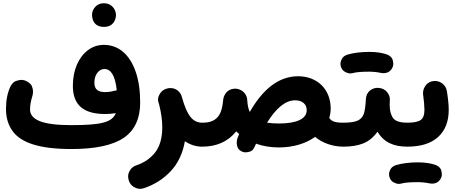

<svg xmlns="http://www.w3.org/2000/svg" viewBox="-20 -856 2816 1189"><path d="M17.1 -182.1C17.1 -127.9 30.3 -82.5 57.1 -45.4C109.9 28.8 225.6 66.9 421.4 66.9C570.8 66.9 679.2 43.5 747.1 -2.9C814.5 -49.3 848.1 -122.1 848.1 -221.2C848.1 -293.9 838.9 -356.9 820.8 -410.2C784.2 -517.1 715.3 -578.1 623.5 -578.1C586.9 -578.1 554.2 -567.4 525.4 -545.9C467.3 -502.4 431.2 -423.8 431.2 -324.7C431.2 -203.1 499.5 -149.9 631.8 -149.9C653.3 -149.9 675.3 -151.9 697.3 -155.3C674.3 -98.1 606.4 -81.1 421.4 -81.1C243.2 -81.1 166 -113.8 166 -178.7C166 -209.5 173.8 -239.3 178.2 -252.9C182.6 -266.1 184.6 -277.8 184.6 -289.1C184.6 -297.9 182.6 -308.6 178.2 -320.8C173.8 -333 162.6 -343.8 144.5 -353C134.3 -358.4 123 -361.3 111.8 -361.3C104 -361.3 93.3 -358.9 79.1 -354.5C64.9 -349.6 53.7 -337.9 44.4 -319.8C26.4 -281.7 17.1 -235.8 17.1 -182.1ZM549.8 -763.7C549.8 -752.9 551.8 -742.2 555.7 -731.4C564 -709.5 583 -689.5 623.5 -689.5C682.6 -689.5 698.2 -734.9 698.2 -763.7C698.2 -776.4 694.3 -789.1 686.5 -802.2C674.3 -821.3 653.3 -835.9 622.6 -835.9C601.6 -835.9 584 -828.6 570.3 -814C556.6 -798.8 549.8 -782.2 549.8 -763.7ZM564.5 -343.3C564.5 -368.2 570.3 -388.7 582.5 -404.8C594.7 -420.9 609.4 -428.7 627 -428.7C665.5 -428.7 693.4 -390.1 703.1 -296.9L699.2 -295.9C680.2 -291.5 655.8 -285.6 632.3 -285.6C587.4 -285.6 564.5 -302.2 564.5 -343.3Z M962.4 -219.2 964.4 -213.4C978 -159.7 984.9 -111.3 984.9 -68.4C984.9 -3.4 970.7 48.3 942.4 85.9C913.6 123.5 874.5 150.9 824.2 168C808.1 173.3 795.4 182.6 786.6 196.3C777.8 210 773.4 223.1 773.4 235.8C773.4 243.7 774.9 252 777.3 260.7C782.7 278.8 793 292 807.1 300.8C821.3 309.1 834.5 313.5 846.7 313.5C855 313.5 863.3 312 872.1 309.1C936.5 287.6 991.7 252.4 1037.1 204.1C1082.5 155.8 1111.8 93.8 1125 18.6C1156.7 40 1192.9 52.2 1231.9 52.2H1232.4C1252.9 52.2 1270.5 44.9 1284.7 30.3C1298.8 15.6 1306.2 -2 1306.2 -22C1306.2 -42.5 1298.8 -60.1 1284.7 -74.7C1270.5 -88.9 1252.9 -96.2 1232.4 -96.2H1231.9C1203.1 -96.2 1178.7 -107.9 1159.7 -131.8C1140.1 -155.8 1122.6 -196.3 1106.9 -253.4C1106.4 -254.4 1106.4 -255.4 1106 -255.9C1102.5 -270.5 1094.7 -283.2 1081.5 -294.4C1068.4 -305.2 1053.2 -310.5 1036.1 -310.5H1034.7C1028.8 -310.5 1022.9 -310.1 1017.6 -308.6C997.6 -304.2 982.9 -294.4 973.1 -279.8C963.4 -265.1 958.5 -252 958.5 -240.2C958.5 -233.4 960 -226.6 962.4 -219.2Z M1158.2 -22C1158.2 -2 1165.5 15.6 1180.2 30.3C1194.8 44.9 1212.4 52.2 1232.4 52.2C1321.8 52.2 1392.1 20.5 1442.9 -42.5C1448.2 -37.1 1454.6 -31.2 1460.9 -25.9C1457.5 -18.1 1454.6 -10.3 1451.2 -2C1447.8 8.3 1445.8 18.1 1445.8 27.8C1445.8 34.2 1447.3 42.5 1450.2 52.7C1452.6 63 1460.4 72.3 1472.7 79.6C1481.9 85 1491.2 87.4 1501.5 87.4C1507.8 87.4 1516.6 85.9 1528.8 82.5C1541 79.1 1550.8 67.4 1559.1 48.3C1561.5 43.5 1563.5 38.6 1565.4 33.7C1608.9 49.3 1656.2 57.1 1707.5 57.1C1795.9 57.1 1874.5 32.7 1931.2 -8.3C1976.6 29.3 2039.6 52.2 2106.4 52.2H2106.9C2127.4 52.2 2145 44.9 2159.2 30.3C2173.3 15.6 2180.7 -2 2180.7 -22C2180.7 -42 2173.3 -59.6 2159.2 -74.2C2145 -88.9 2127.4 -96.2 2106.9 -96.2H2106.4C2055.2 -96.2 2032.7 -104 2019 -126C2024.9 -145 2027.8 -164.6 2027.8 -184.6C2027.8 -302.7 1944.8 -383.8 1826.2 -383.8C1709 -383.8 1609.4 -307.6 1526.9 -162.6C1517.6 -181.6 1512.7 -206.5 1511.2 -236.3C1509.8 -265.1 1491.7 -290 1466.3 -300.3C1459 -303.7 1451.7 -306.2 1443.4 -306.6C1440.9 -307.1 1439 -307.1 1436.5 -307.1C1433.1 -307.1 1429.7 -306.6 1426.3 -306.2C1401.4 -302.7 1382.8 -290 1371.1 -267.6C1366.2 -258.8 1363.3 -249.5 1362.3 -239.3C1358.9 -199.2 1351.6 -168.9 1340.3 -148.4C1316.9 -107.4 1279.3 -96.2 1232.4 -96.2C1212.4 -96.2 1194.8 -88.9 1180.2 -74.7C1165.5 -60.1 1158.2 -42.5 1158.2 -22ZM1808.1 -234.9C1847.2 -234.9 1879.4 -214.4 1879.4 -173.8C1879.4 -119.1 1816.4 -91.3 1707.5 -91.3C1679.2 -91.3 1654.8 -92.8 1633.8 -96.2C1689.9 -186.5 1747.1 -234.9 1808.1 -234.9Z M2032.2 -22C2032.2 -2 2039.6 15.6 2054.2 30.3C2069.3 44.9 2086.9 52.2 2106.9 52.2C2153.3 52.2 2193.8 45.9 2228 32.7C2262.2 19.5 2292 -4.9 2317.9 -40.5C2356.9 26.4 2419.9 52.2 2502.4 52.2H2502.9C2523.4 52.2 2541 44.9 2555.2 30.3C2569.3 15.6 2576.7 -2 2576.7 -22C2576.7 -42.5 2569.3 -60.1 2555.2 -74.7C2541 -88.9 2523.4 -96.2 2502.9 -96.2H2502.4C2458 -96.2 2428.7 -105.5 2414.6 -124.5C2400.4 -143.6 2393.1 -170.9 2393.1 -206.5C2393.1 -214.8 2393.6 -223.6 2394 -232.9C2394.5 -235.4 2394.5 -237.3 2394.5 -239.3C2394.5 -256.8 2388.2 -272.9 2375.5 -287.6C2362.3 -302.2 2345.7 -310.1 2325.2 -311.5C2322.8 -312 2320.8 -312 2318.4 -312C2300.3 -312 2284.2 -306.2 2269.5 -293.9C2254.9 -281.7 2247.1 -264.2 2245.6 -241.2C2244.1 -205.1 2240.2 -176.3 2234.4 -155.3C2228 -134.3 2215.8 -119.1 2196.8 -109.9C2177.7 -100.6 2147.9 -96.2 2106.9 -96.2C2086.9 -96.2 2069.3 -88.9 2054.2 -74.7C2039.6 -60.1 2032.2 -42.5 2032.2 -22ZM2090.8 -444.3C2095.2 -429.2 2103.5 -418 2115.7 -411.6C2127.9 -404.8 2138.7 -401.4 2148.4 -401.4C2153.8 -401.4 2158.7 -401.9 2164.1 -403.3C2186 -409.7 2223.1 -412.1 2266.6 -412.1C2291.5 -412.1 2320.8 -408.7 2339.8 -404.3C2345.2 -403.3 2350.1 -402.8 2355 -402.8C2369.1 -402.8 2389.2 -405.8 2405.3 -428.7C2412.1 -439 2415.5 -449.7 2415.5 -460.9C2415.5 -465.8 2414.1 -474.1 2411.6 -485.4C2408.7 -496.6 2399.4 -506.8 2383.3 -516.1C2356 -527.3 2315.9 -534.7 2266.6 -534.7C2219.2 -534.7 2168 -528.8 2131.3 -517.6C2115.2 -512.2 2104 -503.9 2097.7 -492.2C2091.3 -480.5 2088.4 -469.7 2088.4 -460.4C2088.4 -455.1 2089.4 -449.7 2090.8 -444.3Z M2428.7 -22C2428.7 -2 2436 15.6 2450.7 30.3C2465.3 44.9 2482.9 52.2 2502.9 52.2C2585.9 52.2 2649.4 32.2 2693.4 -7.8C2736.8 -47.9 2758.8 -103.5 2758.8 -174.8C2758.8 -206.5 2754.9 -245.1 2747.6 -290.5C2744.1 -310.5 2735.4 -326.7 2720.7 -337.9C2706.1 -349.1 2690.4 -354.5 2674.3 -354.5C2670.9 -354.5 2667.5 -354.5 2664.1 -354C2644 -351.6 2627.9 -342.8 2616.7 -327.6C2605.5 -312.5 2599.6 -296.4 2599.6 -279.8C2599.6 -276.9 2599.6 -273.9 2600.1 -270.5C2605.5 -231.9 2608.4 -200.2 2608.4 -175.8C2608.4 -144.5 2600.6 -123.5 2585 -112.8C2569.3 -101.6 2542 -96.2 2502.9 -96.2C2482.9 -96.2 2465.3 -88.9 2450.7 -74.7C2436 -60.1 2428.7 -42.5 2428.7 -22ZM2391.6 239.7C2396 254.9 2404.3 266.1 2416.5 272.9C2428.7 279.3 2439.5 282.7 2449.2 282.7C2454.6 282.7 2459.5 282.2 2464.8 280.8C2486.8 274.4 2523.9 272 2567.4 272C2592.3 272 2621.6 275.4 2640.6 279.8C2646 280.8 2650.9 281.2 2655.8 281.2C2669.9 281.2 2689.9 278.3 2706.1 255.4C2712.9 245.1 2716.3 234.4 2716.3 223.1C2716.3 218.3 2714.8 210 2712.4 198.7C2709.5 187.5 2700.2 177.2 2684.1 168C2656.7 156.7 2616.7 149.4 2567.4 149.4C2520 149.4 2468.8 155.3 2432.1 166.5C2416 171.9 2404.8 180.2 2398.4 191.9C2392.1 203.6 2389.2 214.4 2389.2 223.6C2389.2 229 2390.1 234.4 2391.6 239.7Z"/></svg>

Font: Mikhak ExtraBold
Style: Regular
Weight: 800
Designer: Amin Abedi
Version: Version 3.2